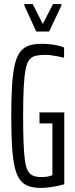

<svg xmlns="http://www.w3.org/2000/svg" viewBox="-20 -910 364 938"><path d="M180 8Q145 8 120 -0.5Q95 -9 78.5 -30.5Q62 -52 52.5 -91Q43 -130 39 -192.5Q35 -255 35 -344Q35 -432 39 -494Q43 -556 52.5 -595.5Q62 -635 79 -657Q96 -679 122 -687.5Q148 -696 184 -696Q203 -696 222.5 -694Q242 -692 260.5 -688Q279 -684 293 -678V-628Q278 -632 261 -635Q244 -638 229 -640Q214 -642 204 -642Q176 -642 156.5 -638Q137 -634 124.5 -619.5Q112 -605 105.5 -573Q99 -541 96 -485.5Q93 -430 93 -344Q93 -268 95 -215Q97 -162 101.5 -128.5Q106 -95 115.5 -77Q125 -59 141 -52Q157 -45 181 -45Q193 -45 203 -46Q213 -47 222 -49.5Q231 -52 236 -54V-307H173V-361H294V-10Q277 -5 257.5 -1Q238 3 218 5.5Q198 8 180 8ZM157 -756 99 -883V-890H140L189 -793L239 -890H280V-883L220 -756Z"/></svg>

Font: Saira UltraCondensed
Style: Regular
Weight: 400
Width: 1
Designer: Hector Gatti with collaboration of the Omnibus-Type team
Foundry: Omnibus-Type
Version: Version 1.101